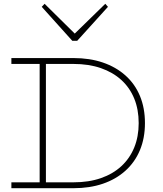

<svg xmlns="http://www.w3.org/2000/svg" viewBox="-20 -992 857 1012"><path d="M40 0V-31H367Q448 -31 511.5 -53Q575 -75 619.5 -116Q664 -157 687.5 -214.5Q711 -272 711 -343Q711 -415 687.5 -472.5Q664 -530 619.5 -570.5Q575 -611 511.5 -633Q448 -655 367 -655H40V-686H367Q453 -686 522 -662.5Q591 -639 641 -594.5Q691 -550 717.5 -486.5Q744 -423 744 -343Q744 -264 717.5 -200.5Q691 -137 641 -92Q591 -47 522 -23.5Q453 0 367 0ZM189 -18V-669H222V-18ZM535 -972 549 -956 387 -777H361L200 -956L215 -972L374 -815Z"/></svg>

Font: BioRhyme ExtraLight
Style: Regular
Weight: 250
Designer: Aoife Mooney
Foundry: Aoife Mooney Type
Version: Version 1.600;gftools[0.9.33]